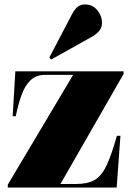

<svg xmlns="http://www.w3.org/2000/svg" viewBox="-20 -844 596 864"><path d="M15 0V-13L309 -507H182Q143 -507 118 -483.5Q93 -460 77.5 -418Q62 -376 51 -321H37L49 -523H536V-511L252 -16H321Q374 -16 405.5 -34Q437 -52 459.5 -99.5Q482 -147 506 -233H522L505 0ZM210 -576 202 -585 304 -780Q318 -806 331.5 -815Q345 -824 362 -824Q397 -824 418 -798Q439 -772 439 -742Q439 -720 426.5 -705Q414 -690 391 -677Z"/></svg>

Font: Literata 72pt Black
Style: Regular
Weight: 900
Designer: Latin by Veronika Burian and Jose Scaglione. Greek by Irene Vlachou. Cyrillic by Vera Evstafieva.
Foundry: TypeTogether
Version: Version 3.002